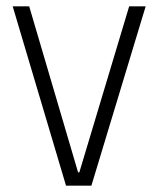

<svg xmlns="http://www.w3.org/2000/svg" viewBox="-20 -585 499 605"><path d="M188 0 20 -565H72L226 -42H230L387 -565H439L268 0Z"/></svg>

Font: Tajawal Light
Style: Regular
Weight: 300
Designer: Boutros Fonts
Foundry: Created by Boutros International 2017
Version: Version 1.700